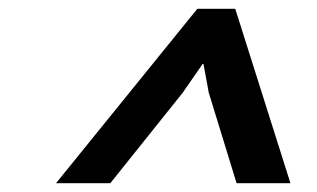

<svg xmlns="http://www.w3.org/2000/svg" viewBox="-20 -830 719 435"><path d="M638 -415H516L453 -620L441 -685H439L394 -620L230 -415H107L427 -810H513Z"/></svg>

Font: TypoPRO Sinkin Sans
Style: 500 Medium Italic
Weight: 500
Italic angle: -112°
Designer: Keith Bates
Foundry: K-Type
Version: Sinkin Sans (version 1.0)  by Keith Bates   •   © 2014   www